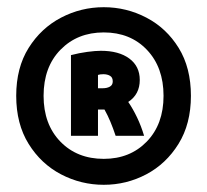

<svg xmlns="http://www.w3.org/2000/svg" viewBox="-20 -768 575 533"><path d="M268 -255Q205 -255 149.5 -284Q94 -313 59.5 -368.5Q25 -424 25 -502Q25 -580 59.5 -635Q94 -690 149.5 -719Q205 -748 268 -748Q331 -748 386.5 -719Q442 -690 476 -635Q510 -580 510 -502Q510 -424 475.5 -368.5Q441 -313 386 -284Q331 -255 268 -255ZM268 -327Q341 -327 387.5 -375Q434 -423 434 -502Q434 -581 388 -629.5Q342 -678 268 -678Q195 -678 148 -630Q101 -582 101 -502Q101 -423 147.5 -375Q194 -327 268 -327ZM177 -391V-615Q200 -621 222.5 -624Q245 -627 260 -627Q310 -627 339 -605.5Q368 -584 368 -546Q368 -506 336 -485Q349 -466 360.5 -442Q372 -418 380 -391H301Q294 -412 286.5 -430Q279 -448 270 -464H252V-391ZM252 -523H265Q277 -523 285 -527.5Q293 -532 293 -542Q293 -553 285.5 -557.5Q278 -562 267 -562Q262 -562 258.5 -561.5Q255 -561 252 -560Z"/></svg>

Font: Ubuntu Sans ExtraBold
Style: Regular
Weight: 800
Designer: Dalton Maag Ltd
Foundry: Dalton Maag Ltd
Version: Version 1.006; ttfautohint (v1.8.4.7-5d5b)